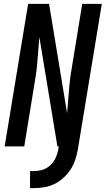

<svg xmlns="http://www.w3.org/2000/svg" viewBox="-20 -755 545 990"><path d="M135 215V127H155Q177 127 199 120.5Q221 114 238.5 98Q256 82 266 61Q276 40 280 18L283 0H276L183 -564Q180 -530 177.5 -496.5Q175 -463 172 -429Q169 -395 164 -361.5Q159 -328 153 -294L105 0H4L125 -735H233L326 -171Q329 -205 331.5 -238.5Q334 -272 337 -306Q340 -340 345 -373.5Q350 -407 356 -441L404 -735H505L381 18Q376 44 367.5 70Q359 96 343.5 119.5Q328 143 306.5 162.5Q285 182 260 194Q235 206 208 210.5Q181 215 155 215Z"/></svg>

Font: Iosevka Term Curly Semibold
Style: Italic
Weight: 600
Italic angle: -9°
Designer: Belleve Invis
Foundry: Belleve Invis
Version: Version 32.3.0